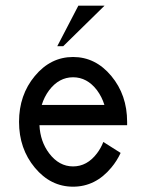

<svg xmlns="http://www.w3.org/2000/svg" viewBox="-20 -665 528 694"><path d="M244.1 9.8Q163.1 9.8 106 -58.8Q48.8 -127.4 48.8 -224.6Q48.8 -321.8 106 -390.4Q163.1 -459 244.1 -459Q325.2 -459 382.3 -390.4Q439.5 -321.8 439.5 -224.6V-212.4H122.6Q125.5 -153.3 157.7 -110.8Q193.4 -63.5 244.1 -63.5Q294.9 -63.5 330.6 -110.8Q344.7 -129.4 353.5 -151.9L416 -112.3Q402.8 -83.5 382.3 -59.1Q325.2 9.8 244.1 9.8ZM357.4 -285.6Q348.6 -314.5 330.6 -338.9Q294.9 -385.7 244.1 -385.7Q193.4 -385.7 157.7 -338.9Q139.6 -314.5 130.9 -285.6ZM208.5 -498H187L263.2 -644.5H357.9Z"/></svg>

Font: Catrinity
Style: Regular
Weight: 400
Designer: Alexander Lange
Foundry: High-Logic / Made with FontCreator
Version: Version 2.090;May 20, 2024;FontCreator 15.0.0.2974 64-bit